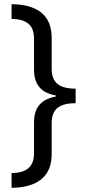

<svg xmlns="http://www.w3.org/2000/svg" viewBox="-20 -735 413 914"><path d="M35 89V159C156 158 226 106 226 0V-149C226 -217 263 -243 340 -244V-313C261 -313 226 -342 226 -408V-556C226 -663 157 -714 35 -715V-645C104 -644 142 -618 142 -551V-404C142 -334 174 -293 245 -281V-275C174 -262 142 -222 142 -152V-5C142 60 105 88 35 89Z"/></svg>

Font: Noto Sans Khmer UI SemiCondensed
Style: Regular
Weight: 400
Width: 4
Designer: Danh Hong and the Monotype Design Team
Foundry: Monotype Imaging Inc.
Version: Version 2.002